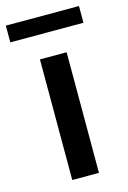

<svg xmlns="http://www.w3.org/2000/svg" viewBox="-115 -748 534 801"><g transform="rotate(-15 152.0 -347.0)"><path d="M94.7 -521H210V0H94.7ZM-6.3 -693.8H309.6V-621.6H-6.3Z"/></g></svg>

Font: Reddit Sans SemiBold
Style: Regular
Weight: 600
Designer: Stephen Hutchings
Foundry: Reddit
Version: Version 1.013